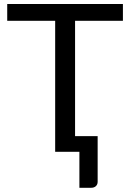

<svg xmlns="http://www.w3.org/2000/svg" viewBox="-20 -736 634 931"><path d="M344 -635V-76H453.5V145.5Q453.5 158.5 445 166.5Q436.5 174.5 422.5 174.5H365V0H247.5V-635H15V-716.5H576V-635Z"/></svg>

Font: Lato
Style: Regular
Weight: 400
Designer: Lukasz Dziedzic with Adam Twardoch and Botio Nikoltchev
Foundry: tyPoland Lukasz Dziedzic
Version: Version 2.015; 2015-08-06; http://www.latofonts.com/